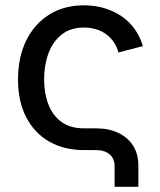

<svg xmlns="http://www.w3.org/2000/svg" viewBox="-20 -573 612 733"><path d="M417.5 140.1V62Q417.5 32.2 398.4 16.1Q379.4 0 345.7 0H300.3Q225.1 0 168.5 -32.2Q111.8 -64.5 80.3 -125Q48.8 -185.5 48.8 -269.5Q48.8 -355 80.3 -418.7Q111.8 -482.4 168.5 -517.6Q225.1 -552.7 300.3 -552.7Q341.8 -552.7 377.9 -542Q414.1 -531.2 443.4 -511.5Q472.7 -491.7 493.7 -462.6Q514.6 -433.6 525.4 -397L432.1 -372.6Q426.8 -393.6 415 -411.1Q403.3 -428.7 386.5 -441.4Q369.6 -454.1 348.1 -460.9Q326.7 -467.8 300.8 -467.8Q248.5 -467.8 214.8 -440.7Q181.2 -413.6 164.8 -368.7Q148.4 -323.7 148.4 -270Q148.4 -216.8 164.8 -174.3Q181.2 -131.8 214.8 -107.4Q248.5 -83 300.8 -83H347.2Q395 -83 431.4 -65.9Q467.8 -48.8 488 -17.1Q508.3 14.6 508.3 59.6V140.1Z"/></svg>

Font: Inter Cardless
Style: Regular
Weight: 400
Designer: Rasmus Andersson
Foundry: rsms
Version: Version 4.001;git-9221beed3